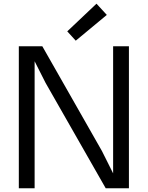

<svg xmlns="http://www.w3.org/2000/svg" viewBox="-20 -1006 790 1026"><path d="M80.6 0H165V-678.7L223.6 -563L544.9 0H668.9V-758.8H584.5V-79.6L524.9 -198.7L206.1 -758.8H80.6ZM550.8 -926.3 495.6 -986.3 339.4 -838.4 384.8 -788.6Z"/></svg>

Font: Duru Sans
Style: Regular
Weight: 400
Designer: Onur Yazıcıgil
Foundry: Onur Yazıcıgil
Version: Version 1.002